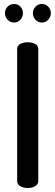

<svg xmlns="http://www.w3.org/2000/svg" viewBox="-20 -943 278 963"><path d="M66 -35V-697Q66 -714 81.5 -722.5Q97 -731 119 -731Q141 -731 156.5 -722.5Q172 -714 172 -697V-35Q172 -19 156.5 -9.5Q141 0 119 0Q97 0 81.5 -9.5Q66 -19 66 -35ZM51 -923Q70 -923 82.5 -909.5Q95 -896 95 -877Q95 -858 82 -844Q69 -830 51 -830Q31 -830 18 -844Q5 -858 5 -877Q5 -896 18 -909.5Q31 -923 51 -923ZM158 -909.5Q171 -923 190 -923Q209 -923 222 -909.5Q235 -896 235 -877Q235 -858 222 -844Q209 -830 190 -830Q171 -830 158 -844Q145 -858 145 -877Q145 -896 158 -909.5Z"/></svg>

Font: AkaAcidDosis
Style: SemiBold
Weight: 600
Designer: Edgar Tolentino, Pablo Impallari, Igino Marini, Cyberella
Foundry: Edgar Tolentino, Pablo Impallari, Igino Marini, Cyberella
Version: Version 1.007